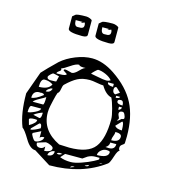

<svg xmlns="http://www.w3.org/2000/svg" viewBox="-104 -758 782 864"><g transform="rotate(15 287.0 -326.0)"><path d="M204 19 126 -30Q101 -30 78.5 -68Q56 -106 44 -114Q20 -173 20 -267L58 -373Q59 -375 85 -401.5Q111 -428 124 -440Q151 -464 191 -480Q231 -496 267 -496Q318 -496 372 -460Q445 -411 476.5 -349Q508 -287 508 -197Q508 -194 507.5 -179.5Q507 -165 507 -164Q505 -160 496.5 -154.5Q488 -149 488 -139Q488 -129 494 -126Q485 -126 475 -94.5Q465 -63 458 -58Q355 19 204 19ZM310 -4Q299 -4 297 4L316 -3L313 -4ZM242 -29Q263 -20 293 -20Q312 -20 342 -30.5Q372 -41 393 -52Q414 -63 414 -65V-72Q413 -72 404.5 -72Q396 -72 394.5 -72Q393 -72 386.5 -71.5Q380 -71 377.5 -70Q375 -69 370 -67.5Q365 -66 361 -63.5Q357 -61 353 -58Q341 -49 340 -49H260ZM377 -29 358 -21 361 -20Q364 -20 365 -20Q375 -20 377 -29ZM212 -48Q201 -48 192.5 -40.5Q184 -33 184 -23Q212 -23 212 -48ZM165 -58V-38Q177 -38 188 -43Q199 -48 199 -58Q199 -65 185.5 -71Q172 -77 165 -77H162Q159 -76 142.5 -71Q126 -66 124 -65Q124 -46 143 -46Q156 -46 165 -58ZM239 -47Q225 -47 223 -40H226Q229 -39 230 -39Q240 -39 248 -46H244Q240 -47 239 -47ZM431 -52Q423 -52 420 -46L433 -52ZM94 -99V-95Q107 -69 115 -69Q126 -69 138 -77.5Q150 -86 150 -97Q134 -97 130 -89V-120L94 -102ZM137 -225Q136 -219 136 -209Q136 -125 223 -83Q227 -83 247 -82Q267 -81 270 -81Q357 -81 388.5 -122Q420 -163 420 -253Q420 -269 411.5 -300.5Q403 -332 395 -348Q368 -354 346 -391Q336 -391 314.5 -395Q293 -399 282 -399Q248 -399 225 -387Q202 -375 174 -348Q169 -343 166.5 -326Q164 -309 156 -305Q152 -296 145 -265.5Q138 -235 137 -225ZM435 -114Q422 -114 410.5 -104Q399 -94 399 -81Q452 -81 452 -108Q452 -114 435 -114ZM81 -120V-114Q99 -117 124 -132Q124 -152 115 -152L112 -151ZM443 -151Q443 -135 427 -126Q428 -126 435 -125.5Q442 -125 443 -125Q471 -125 471 -151ZM62 -157 69 -132Q70 -133 74.5 -135.5Q79 -138 81 -139.5Q83 -141 87 -144.5Q91 -148 93.5 -150.5Q96 -153 97.5 -156.5Q99 -160 99 -164Q89 -165 88 -165Q62 -165 62 -157ZM453 -203Q453 -193 448.5 -183Q444 -173 444 -162Q482 -162 482 -188Q482 -203 453 -203ZM76 -182 106 -175Q115 -175 115 -202Q111 -202 96.5 -195Q82 -188 76 -182ZM103 -218H58Q48 -218 48 -187Q59 -187 81 -197.5Q103 -208 103 -218ZM445 -230Q453 -217 479 -217Q479 -256 470 -256ZM112 -274Q107 -270 84.5 -258Q62 -246 58 -238H106Q112 -238 112 -274ZM78 -287Q47 -287 47 -254Q66 -254 99 -280Q99 -287 84 -287Q82 -287 80 -286H79ZM452 -266V-265Q452 -263 449.5 -259.5Q447 -256 445 -256Q446 -256 447 -255.5Q448 -255 449 -255Q451 -255 458 -261L465 -267Q476 -267 476 -274Q476 -280 471.5 -289.5Q467 -299 461 -299Q445 -299 445 -287Q445 -282 448.5 -275.5Q452 -269 452 -266ZM127 -318Q121 -318 112 -311Q103 -304 103 -298Q123 -298 130 -317Q128 -318 127 -318ZM439 -317V-303Q444 -303 448.5 -307.5Q453 -312 453 -317ZM85 -348Q67 -348 67 -310Q112 -310 124 -336Q108 -348 85 -348ZM426 -339Q426 -326 453 -326Q453 -348 440 -348Q426 -348 426 -339ZM94 -364Q94 -352 111 -352Q137 -352 137 -354L143 -379Q119 -385 115 -385Q112 -385 103.5 -377Q95 -369 94 -364ZM414 -361V-352Q431 -352 433 -361ZM395 -385Q395 -370 408 -366Q427 -378 427 -379Q425 -381 419.5 -386Q414 -391 410 -395Q406 -399 405 -399Q395 -399 395 -385ZM143 -416Q145 -413 145 -410Q145 -406 136.5 -400.5Q128 -395 128 -389H142Q174 -389 174 -398L156 -410Q156 -416 162 -416Q168 -416 180 -412.5Q192 -409 194 -409Q206 -409 224 -428Q242 -447 254 -447Q252 -446 239 -446Q221 -446 217 -453Q203 -453 178.5 -436Q154 -419 143 -416ZM363 -410Q363 -396 390 -396V-410ZM279 -428Q282 -428 311 -422Q340 -416 353 -416Q363 -416 372 -422Q362 -435 341.5 -444Q321 -453 306 -453Q303 -453 292.5 -443Q282 -433 279 -428ZM130 -655 142 -665Q148 -671 192 -671Q200 -671 210 -667Q220 -663 220 -659V-593Q220 -581 196 -581Q130 -581 130 -598ZM150 -643Q150 -615 166 -615Q177 -615 182 -615.5Q187 -616 191 -619.5Q195 -623 195 -631Q195 -637 192 -643Q178 -637 175 -637L182 -643ZM254 -655 266 -665Q272 -671 316 -671Q324 -671 334 -667Q344 -663 344 -659V-593Q344 -581 320 -581Q254 -581 254 -598ZM274 -643Q274 -615 290 -615Q301 -615 306 -615.5Q311 -616 315 -619.5Q319 -623 319 -631Q319 -637 316 -643Q302 -637 299 -637L306 -643Z"/></g></svg>

Font: CabinSketch
Style: Regular
Weight: 400
Designer: Pablo Impallari
Foundry: Pablo Impallari. www.impallari.com Igino Marini. www.ikern.com
Version: Version 1.002